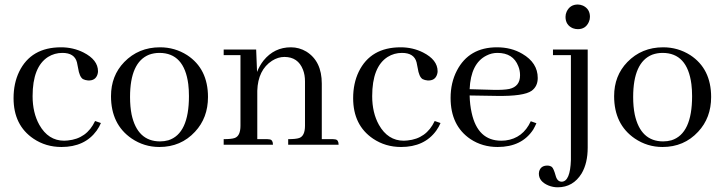

<svg xmlns="http://www.w3.org/2000/svg" viewBox="-20 -631 3159 837"><path d="M39.1 -203.1Q39.1 -85 126 -26.4Q179.7 9.8 248 9.8Q349.6 9.8 401.4 -61.5Q413.1 -78.1 419.9 -94.7L394.5 -103.5Q358.4 -26.4 275.4 -18.6Q267.6 -17.6 259.8 -17.6Q190.4 -17.6 151.4 -86.9Q122.1 -139.6 122.1 -211.9Q122.1 -339.8 189.5 -382.8Q217.8 -400.4 252 -400.4Q304.7 -400.4 315.4 -359.4Q317.4 -351.6 320.3 -335Q326.2 -295.9 341.8 -286.1Q351.6 -281.2 363.3 -280.3Q396.5 -278.3 405.3 -307.6Q407.2 -314.5 407.2 -320.3Q407.2 -370.1 343.8 -402.3Q298.8 -424.8 246.1 -424.8Q115.2 -424.8 63.5 -318.4Q39.1 -267.6 39.1 -203.1Z M546.9 -208Q546.9 -359.4 629.9 -392.6Q651.4 -400.4 674.8 -400.4Q783.2 -400.4 800.8 -263.7Q803.7 -240.2 803.7 -211.9Q803.7 -47.9 713.9 -19.5Q696.3 -14.6 677.7 -14.6Q579.1 -14.6 553.7 -131.8Q546.9 -166 546.9 -208ZM677.7 -424.8Q584 -424.8 521.5 -360.4Q463.9 -300.8 463.9 -211.9Q463.9 -88.9 553.7 -27.3Q608.4 9.8 674.8 9.8Q768.6 9.8 830.1 -56.6Q886.7 -117.2 886.7 -208Q886.7 -331.1 795.9 -390.6Q742.2 -424.8 677.7 -424.8Z M1145.5 -24.4H1101.6V-235.4Q1104.5 -326.2 1166 -366.2Q1192.4 -382.8 1219.7 -382.8Q1279.3 -382.8 1300.8 -327.1Q1309.6 -304.7 1309.6 -276.4V-83Q1309.6 -38.1 1284.2 -29.3Q1269.5 -24.4 1236.3 -24.4V0H1456.1Q1456.1 -21.5 1441.4 -23.4Q1437.5 -24.4 1431.6 -24.4H1382.8V-266.6Q1382.8 -364.3 1315.4 -406.2Q1284.2 -424.8 1248 -424.8Q1175.8 -424.8 1128.9 -367.2Q1111.3 -344.7 1100.6 -317.4L1096.7 -415H955.1V-390.6H1028.3V-83Q1028.3 -38.1 1002.9 -29.3Q988.3 -24.4 955.1 -24.4V0H1169.9Q1169.9 -21.5 1155.3 -23.4Q1151.4 -24.4 1145.5 -24.4Z M1519.5 -203.1Q1519.5 -85 1606.4 -26.4Q1660.2 9.8 1728.5 9.8Q1830.1 9.8 1881.8 -61.5Q1893.6 -78.1 1900.4 -94.7L1875 -103.5Q1838.9 -26.4 1755.9 -18.6Q1748 -17.6 1740.2 -17.6Q1670.9 -17.6 1631.8 -86.9Q1602.5 -139.6 1602.5 -211.9Q1602.5 -339.8 1669.9 -382.8Q1698.2 -400.4 1732.4 -400.4Q1785.2 -400.4 1795.9 -359.4Q1797.9 -351.6 1800.8 -335Q1806.6 -295.9 1822.3 -286.1Q1832 -281.2 1843.8 -280.3Q1877 -278.3 1885.7 -307.6Q1887.7 -314.5 1887.7 -320.3Q1887.7 -370.1 1824.2 -402.3Q1779.3 -424.8 1726.6 -424.8Q1595.7 -424.8 1543.9 -318.4Q1519.5 -267.6 1519.5 -203.1Z M2148.4 -400.4Q2216.8 -400.4 2239.3 -342.8Q2247.1 -324.2 2247.1 -302.7Q2247.1 -253.9 2200.2 -243.2Q2175.8 -238.3 2130.9 -239.3L2027.3 -242.2Q2032.2 -354.5 2100.6 -388.7Q2123 -400.4 2148.4 -400.4ZM2318.4 -93.8 2293.9 -102.5Q2259.8 -28.3 2183.6 -18.6Q2173.8 -17.6 2165 -17.6Q2062.5 -17.6 2036.1 -139.6Q2028.3 -173.8 2027.3 -214.8L2144.5 -212.9Q2263.7 -210.9 2297.9 -235.4Q2324.2 -254.9 2324.2 -291Q2324.2 -357.4 2256.8 -396.5Q2209 -424.8 2146.5 -424.8Q2024.4 -424.8 1971.7 -323.2Q1944.3 -270.5 1944.3 -204.1Q1944.3 -83 2031.2 -24.4Q2083 9.8 2149.4 9.8Q2254.9 9.8 2304.7 -66.4Q2312.5 -80.1 2318.4 -93.8Z M2551.8 -557.6Q2551.8 -591.8 2521.5 -606.4Q2509.8 -611.3 2499 -611.3Q2464.8 -611.3 2450.2 -580.1Q2445.3 -569.3 2445.3 -557.6Q2445.3 -521.5 2477.5 -507.8Q2488.3 -503.9 2499 -503.9Q2533.2 -503.9 2546.9 -535.2Q2551.8 -545.9 2551.8 -557.6ZM2390.6 -415V-390.6H2468.8V66.4Q2465.8 160.2 2428.7 161.1Q2409.2 161.1 2402.3 134.8Q2393.6 103.5 2385.7 96.7Q2377 90.8 2366.2 90.8Q2336.9 90.8 2330.1 117.2Q2329.1 122.1 2329.1 126Q2329.1 160.2 2371.1 177.7Q2390.6 185.5 2411.1 185.5Q2478.5 185.5 2515.6 125Q2542 80.1 2542 12.7V-415Z M2740.2 -208Q2740.2 -359.4 2823.2 -392.6Q2844.7 -400.4 2868.2 -400.4Q2976.6 -400.4 2994.1 -263.7Q2997.1 -240.2 2997.1 -211.9Q2997.1 -47.9 2907.2 -19.5Q2889.6 -14.6 2871.1 -14.6Q2772.5 -14.6 2747.1 -131.8Q2740.2 -166 2740.2 -208ZM2871.1 -424.8Q2777.3 -424.8 2714.8 -360.4Q2657.2 -300.8 2657.2 -211.9Q2657.2 -88.9 2747.1 -27.3Q2801.8 9.8 2868.2 9.8Q2961.9 9.8 3023.4 -56.6Q3080.1 -117.2 3080.1 -208Q3080.1 -331.1 2989.3 -390.6Q2935.5 -424.8 2871.1 -424.8Z"/></svg>

Font: Abhaya Libre
Style: Regular
Weight: 400
Designer: Pushpananda Ekanayake, Sol Matas, Pathum Egodawatta
Foundry: Mooniak
Version: Version 1.050 ; ttfautohint (v1.6)